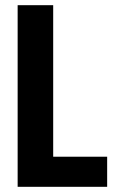

<svg xmlns="http://www.w3.org/2000/svg" viewBox="-20 -720 453 740"><path d="M48 0V-700H185V-116H393V0Z"/></svg>

Font: Jockey One
Style: Regular
Weight: 400
Designer: TypeTogether
Foundry: TypeTogether
Version: Version 1.002